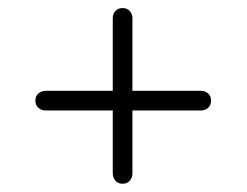

<svg xmlns="http://www.w3.org/2000/svg" viewBox="-20 -584 596 464"><path d="M65.5 -341Q65.5 -352 73 -358.2Q80.5 -364.5 91 -364.5H466Q475.5 -364.5 482.8 -358.2Q490 -352 490 -341Q490 -329.5 482.8 -323.2Q475.5 -317 466 -317H90.5Q80.5 -317 73 -323.2Q65.5 -329.5 65.5 -341ZM276 -140Q265 -140 258.8 -147.5Q252.5 -155 252.5 -165.5V-540.5Q252.5 -550 258.8 -557.2Q265 -564.5 276 -564.5Q287.5 -564.5 293.8 -557.2Q300 -550 300 -540.5V-165Q300 -155 293.8 -147.5Q287.5 -140 276 -140Z"/></svg>

Font: Fraunces Wonky
Style: Regular
Weight: 400
Version: Version 1.000;[b76b70a41]